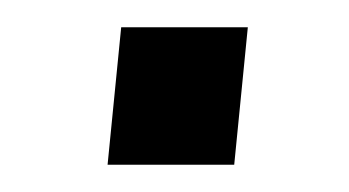

<svg xmlns="http://www.w3.org/2000/svg" viewBox="-20 -378 256 141"><path d="M59 -257 69 -358H162L152 -257Z"/></svg>

Font: Zilla Slab Regular
Style: Italic
Weight: 400
Italic angle: -6°
Designer: Typotheque.com
Foundry: Typotheque type foundry
Version: Version 1.1; 2017; ttfautohint (v1.6)